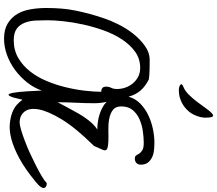

<svg xmlns="http://www.w3.org/2000/svg" viewBox="-82 -990 1073 949"><g transform="rotate(90 454.5 -515.5)"><path d="M19.5 -207Q19.5 -248 22.5 -283.2Q25.4 -318.4 32.2 -352.1Q39.1 -385.7 48.3 -420.4Q57.6 -455.1 71.3 -495.1Q80.1 -522.5 99.1 -561.5Q118.2 -600.6 145 -635.3Q171.9 -669.9 205.6 -694.3Q239.3 -718.8 276.4 -718.8Q306.6 -718.8 325.2 -718.3Q343.8 -717.8 353.5 -716.8Q363.3 -715.8 366.7 -715.3Q370.1 -714.8 372.1 -714.8Q407.2 -697.3 427.7 -673.3Q448.2 -649.4 458 -614.3Q466.8 -647.5 491.7 -671.9Q516.6 -696.3 549.3 -711.9Q582 -727.5 618.2 -734.9Q654.3 -742.2 684.6 -742.2Q702.1 -742.2 721.7 -740.2Q741.2 -738.3 756.8 -731Q772.5 -723.6 783.2 -710.4Q793.9 -697.3 793.9 -674.8Q793.9 -661.1 785.6 -653.3Q777.3 -645.5 763.7 -645.5Q752 -645.5 748 -652.3Q744.1 -659.2 738.8 -667.5Q733.4 -675.8 722.2 -682.6Q710.9 -689.5 685.5 -689.5Q660.2 -689.5 628.9 -685.1Q597.7 -680.7 570.3 -668.9Q543 -657.2 524.4 -635.3Q505.9 -613.3 505.9 -578.1Q505.9 -549.8 523.9 -536.6Q542 -523.4 568.4 -518.6Q594.7 -513.7 624.5 -514.6Q654.3 -515.6 678.2 -514.6Q702.1 -513.7 714.8 -508.8Q727.5 -503.9 720.7 -487.3L701.2 -443.4Q611.3 -352.5 569.8 -283.7Q528.3 -214.8 520.5 -168.9Q512.7 -123 532.2 -99.6Q551.8 -76.2 584 -76.2Q598.6 -76.2 623 -83.5Q647.5 -90.8 677.2 -102.1Q707 -113.3 738.8 -127.9Q770.5 -142.6 799.3 -157.2Q828.1 -171.9 851.1 -185.5Q874 -199.2 884.8 -210H889.6Q897.5 -210 903.3 -205.6Q909.2 -201.2 909.2 -193.4Q909.2 -188.5 904.3 -181.2Q899.4 -173.8 893.1 -168Q886.7 -162.1 881.3 -157.7Q876 -153.3 876 -153.3Q814.5 -102.5 762.7 -74.7Q710.9 -46.9 668.9 -35.6Q627 -24.4 593.8 -27.3Q560.5 -30.3 536.6 -39.6Q512.7 -48.8 497.1 -63Q481.4 -77.1 473.6 -89.8Q472.7 -90.8 469.7 -77.1Q466.8 -63.5 462.9 -48.8Q459 -34.2 453.6 -25.4Q448.2 -16.6 443.4 -26.9Q438.5 -37.1 434.6 -73.2Q430.7 -109.4 427.7 -185.5Q414.1 -146.5 387.2 -112.8Q360.4 -79.1 326.2 -53.7Q292 -28.3 252 -13.7Q211.9 1 170.9 1Q126 1 96.2 -17.1Q66.4 -35.2 49.3 -64Q32.2 -92.8 25.9 -130.4Q19.5 -168 19.5 -207ZM80.1 -214.8Q80.1 -185.5 81.5 -155.8Q83 -126 92.3 -101.6Q101.6 -77.1 121.6 -62Q141.6 -46.9 178.7 -46.9Q227.5 -46.9 265.6 -68.8Q303.7 -90.8 332 -126.5Q360.4 -162.1 379.9 -208.5Q399.4 -254.9 411.1 -303.2Q422.9 -351.6 428.2 -397.5Q433.6 -443.4 433.6 -479.5Q408.2 -479.5 408.2 -502.9Q408.2 -517.6 414.1 -528.8Q419.9 -540 419.9 -557.6Q419.9 -579.1 412.6 -599.6Q405.3 -620.1 391.1 -636.7Q377 -653.3 357.9 -662.6Q338.9 -671.9 316.4 -671.9Q270.5 -671.9 235.8 -647Q201.2 -622.1 174.8 -582Q148.4 -542 130.4 -491.7Q112.3 -441.4 101.1 -390.1Q89.8 -338.9 85 -292.5Q80.1 -246.1 80.1 -214.8ZM620.1 -460Q603.5 -460 585 -462.4Q566.4 -464.8 548.3 -470.2Q530.3 -475.6 513.2 -484.4Q496.1 -493.2 483.4 -505.9Q490.2 -475.6 490.2 -447.3Q490.2 -399.4 487.8 -355.5Q485.4 -311.5 485.4 -263.7Q496.1 -284.2 507.3 -305.2Q518.6 -326.2 522.5 -333Q531.2 -349.6 542 -368.2Q552.7 -386.7 564.9 -403.8Q577.1 -420.9 590.8 -435.5Q604.5 -450.2 620.1 -460ZM561.5 -993.2Q561.5 -992.2 561.5 -988.3Q561.5 -984.4 560.5 -980.5Q559.6 -976.6 559.1 -973.1Q558.6 -969.7 558.6 -968.8Q548.8 -932.6 529.8 -911.1Q510.7 -889.6 488.8 -878.4Q466.8 -867.2 445.8 -864.3Q424.8 -861.3 411.6 -864.7Q398.4 -868.2 396.5 -874Q394.5 -879.9 412.1 -886.7Q430.7 -894.5 449.2 -913.6Q467.8 -932.6 484.4 -954.6Q501 -976.6 515.1 -996.6Q529.3 -1016.6 540 -1026.4Q550.8 -1036.1 556.2 -1029.8Q561.5 -1023.4 561.5 -993.2Z"/></g></svg>

Font: Cedarville Cursive
Style: Regular
Weight: 400
Designer: Kimberly Geswein
Foundry: Kimberly Geswein
Version: Version 1.001 2010